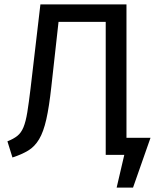

<svg xmlns="http://www.w3.org/2000/svg" viewBox="-20 -709 709 879"><path d="M165 -689H559V0H464V-609H232ZM120 -305 165 -689 248 -609 215 -312Q205 -220 192 -162.5Q179 -105 159 -71.5Q139 -38 109.5 -20Q80 -2 37 12L14 -62Q42 -73 59.5 -87Q77 -101 87.5 -126.5Q98 -152 105 -195Q112 -238 120 -305ZM510 -78H669L589 150H514L549 0H510Z"/></svg>

Font: Fira Sans Variable
Style: Regular
Weight: 400
Designer: Carrois Corporate & Edenspiekermann AG
Foundry: Carrois Corporate GbR & Edenspiekermann AG
Version: Version 4.202